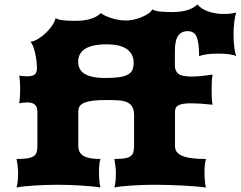

<svg xmlns="http://www.w3.org/2000/svg" viewBox="-20 -835 1072 855"><path d="M53.7 0Q57.6 -12.7 59.1 -30.3Q60.5 -47.9 60.5 -64.9Q60.5 -80.6 58.6 -96.2Q56.6 -111.8 53.7 -127Q81.1 -127 98.9 -129.4Q116.7 -131.8 127.4 -137.9Q138.2 -144 142.3 -155.3Q146.5 -166.5 146.5 -184.1V-339.8Q146 -348.6 143.8 -355.7Q141.6 -362.8 136.5 -367.9Q131.3 -373 122.6 -376Q113.8 -378.9 100.6 -378.9Q93.3 -378.9 84.7 -377.9Q76.2 -377 65.4 -375Q67.9 -389.2 68.8 -405.8Q69.8 -422.4 69.8 -439.5Q69.8 -455.1 68.8 -470.2Q67.9 -485.4 65.4 -498Q86.4 -495.1 101.1 -495.1Q125 -495.1 134.8 -503.4Q144.5 -511.7 144.5 -531.2Q144.5 -546.9 142.3 -564.9Q140.1 -583 136.2 -599.6Q132.3 -616.2 127 -629.6Q121.6 -643.1 115.7 -648.9Q131.8 -650.9 150.1 -662.1Q168.5 -673.3 184.8 -689Q201.2 -704.6 212.9 -722.2Q224.6 -739.7 227.5 -754.4Q238.3 -747.1 262.2 -744.6Q286.1 -742.2 314 -742.2Q356.9 -742.2 385.3 -751.5Q413.6 -760.7 428.7 -776.4Q435.5 -771.5 447.3 -765.6Q459 -759.8 474.1 -754.9Q489.3 -750 506.8 -746.8Q524.4 -743.7 543 -743.7Q556.2 -743.7 573.5 -747.3Q590.8 -751 607.9 -757.6Q625 -764.2 638.7 -773.2Q652.3 -782.2 658.2 -793.5Q668.9 -786.1 692.9 -783.7Q716.8 -781.2 744.6 -781.2Q787.6 -781.2 815.9 -790.5Q844.2 -799.8 859.4 -815.4Q866.2 -806.2 877.9 -798.3Q889.6 -790.5 904.8 -784.9Q919.9 -779.3 937.5 -776.1Q955.1 -772.9 973.6 -772.9Q999.5 -772.9 1012.2 -775.1Q1024.9 -777.3 1032.2 -779.3Q1026.4 -763.7 1023.2 -736.8Q1020 -710 1020 -682.6Q1020 -668 1020.8 -653.1Q1021.5 -638.2 1023.2 -625Q1024.9 -611.8 1027.1 -601.3Q1029.3 -590.8 1032.2 -585Q1020 -590.8 1000 -593.5Q980 -596.2 952.1 -596.2Q924.3 -596.2 902.8 -593.5Q881.3 -590.8 866.7 -585Q866.7 -643.1 856.2 -669.7Q845.7 -696.3 815.4 -696.3Q788.1 -696.3 773.4 -675.8Q758.8 -655.3 758.8 -607.4V-542.5Q758.8 -518.1 774.9 -506.1Q791 -494.1 833 -494.1Q868.2 -494.1 926.8 -502.9Q924.3 -490.2 923.3 -473.1Q922.4 -456.1 922.4 -438Q922.4 -417.5 922.9 -400.1Q923.3 -382.8 926.8 -368.7Q896 -372.1 873 -373.5Q850.1 -375 832 -375Q810.5 -375 796.6 -372.8Q782.7 -370.6 774.4 -366Q766.1 -361.3 762.7 -354.2Q759.3 -347.2 759.3 -337.9V-184.1Q759.3 -166.5 770 -155.3Q780.8 -144 799.6 -137.9Q818.4 -131.8 843.3 -129.4Q868.2 -127 897 -127Q894 -116.7 892.3 -101.6Q890.6 -86.4 890.6 -69.3Q890.6 -50.8 892.1 -32Q893.6 -13.2 897 0Q881.3 -2.4 855.5 -4.6Q829.6 -6.8 798.3 -8.5Q767.1 -10.3 733.4 -11.2Q699.7 -12.2 668.9 -12.2Q646 -12.2 619.9 -11.5Q593.8 -10.7 568.8 -9Q543.9 -7.3 522.7 -5.1Q501.5 -2.9 489.3 0Q493.2 -12.7 494.6 -30.3Q496.1 -47.9 496.1 -64.9Q496.1 -80.6 493.9 -96.2Q491.7 -111.8 489.3 -127Q515.1 -127 532.2 -129.4Q549.3 -131.8 559.3 -137.9Q569.3 -144 573.2 -155.3Q577.1 -166.5 577.1 -184.1V-319.8Q577.1 -345.2 569.1 -359.1Q561 -373 545.4 -379.9Q529.8 -386.7 507.1 -388.2Q484.4 -389.6 455.1 -389.6Q417.5 -389.6 393.1 -386.5Q368.7 -383.3 354.2 -377Q339.8 -370.6 334.2 -360.8Q328.6 -351.1 328.6 -337.9V-184.1Q328.6 -166.5 336.4 -155.3Q344.2 -144 357.4 -137.9Q370.6 -131.8 388.7 -129.4Q406.7 -127 427.2 -127Q423.8 -116.7 422.4 -101.6Q420.9 -86.4 420.9 -69.3Q420.9 -50.8 422.4 -32Q423.8 -13.2 427.2 0Q414.6 -2.4 392.8 -4.6Q371.1 -6.8 345.2 -8.5Q319.3 -10.3 291.3 -11.2Q263.2 -12.2 238.3 -12.2Q214.8 -12.2 188 -11.5Q161.1 -10.7 135.5 -9Q109.9 -7.3 88.1 -5.1Q66.4 -2.9 53.7 0ZM328.1 -561Q328.1 -543.5 334.7 -529.8Q341.3 -516.1 355.7 -506.8Q370.1 -497.6 393.3 -492.7Q416.5 -487.8 450.2 -487.8Q485.8 -487.8 509.8 -491.2Q533.7 -494.6 548.3 -502.2Q563 -509.8 569.1 -522.7Q575.2 -535.6 575.2 -554.7Q575.2 -576.7 566.4 -592.5Q557.6 -608.4 541.7 -618.4Q525.9 -628.4 503.4 -633.1Q481 -637.7 453.1 -637.7Q425.3 -637.7 402.1 -633.3Q378.9 -628.9 362.5 -619.6Q346.2 -610.4 337.2 -595.7Q328.1 -581.1 328.1 -561Z"/></svg>

Font: Arbutus
Style: Regular
Weight: 400
Designer: Karolina Lach
Foundry: Sorkin Type Co.
Version: Version 1.003